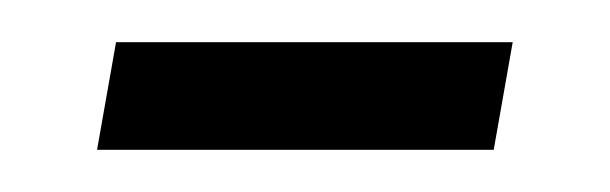

<svg xmlns="http://www.w3.org/2000/svg" viewBox="-20 -320 289 91"><path d="M26 -249 35 -300H223L214 -249Z"/></svg>

Font: Georama SemiCondensed Light
Style: Italic
Weight: 300
Width: 4
Italic angle: -9°
Designer: Jean-Baptiste Levee
Foundry: Production Type
Version: Version 1.000